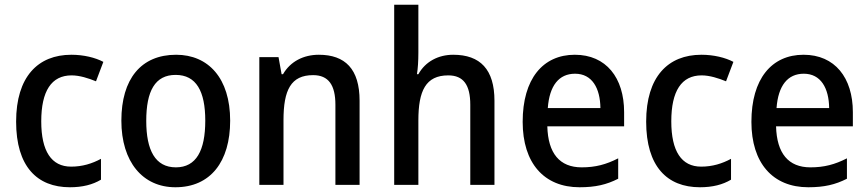

<svg xmlns="http://www.w3.org/2000/svg" viewBox="-20 -780 3663 810"><path d="M275 10C328 10 371 -1 406 -22V-110C369 -90 328 -77 280 -77C197 -77 154 -142 154 -268C154 -396 197 -462 282 -462C316 -462 353 -450 385 -437L416 -519C382 -537 333 -549 281 -549C140 -549 48 -456 48 -267C48 -78 136 10 275 10Z M951 -271C951 -450 859 -549 723 -549C575 -549 492 -447 492 -271C492 -97 582 10 720 10C868 10 951 -98 951 -271ZM597 -270C597 -396 634 -464 721 -464C808 -464 846 -395 846 -271C846 -145 808 -74 722 -74C635 -74 597 -146 597 -270Z M1325 -549C1261 -549 1205 -521 1174 -467H1168L1155 -539H1074V0H1176V-273C1176 -400 1207 -463 1301 -463C1366 -463 1395 -421 1395 -338V0H1497V-355C1497 -489 1436 -549 1325 -549Z M1745 -558V-760H1643V0H1745V-272C1745 -397 1776 -462 1871 -462C1935 -462 1964 -422 1964 -338V0H2066V-355C2066 -487 2006 -549 1892 -549C1830 -549 1775 -521 1745 -467H1739C1743 -491 1745 -523 1745 -558Z M2405 -549C2270 -549 2185 -447 2185 -266C2185 -92 2275 10 2425 10C2492 10 2539 -1 2588 -26V-112C2537 -86 2492 -74 2434 -74C2341 -74 2292 -133 2289 -247H2613V-307C2613 -452 2537 -549 2405 -549ZM2406 -469C2478 -469 2512 -408 2513 -324H2291C2298 -419 2338 -469 2406 -469Z M2933 10C2986 10 3029 -1 3064 -22V-110C3027 -90 2986 -77 2938 -77C2855 -77 2812 -142 2812 -268C2812 -396 2855 -462 2940 -462C2974 -462 3011 -450 3043 -437L3074 -519C3040 -537 2991 -549 2939 -549C2798 -549 2706 -456 2706 -267C2706 -78 2794 10 2933 10Z M3370 -549C3235 -549 3150 -447 3150 -266C3150 -92 3240 10 3390 10C3457 10 3504 -1 3553 -26V-112C3502 -86 3457 -74 3399 -74C3306 -74 3257 -133 3254 -247H3578V-307C3578 -452 3502 -549 3370 -549ZM3371 -469C3443 -469 3477 -408 3478 -324H3256C3263 -419 3303 -469 3371 -469Z"/></svg>

Font: Noto Sans Lao Looped SemiCondensed Medium
Style: Regular
Weight: 500
Width: 4
Designer: Mark Frömberg, Ben Mitchell
Foundry: The Fontpad Ltd
Version: Version 1.002